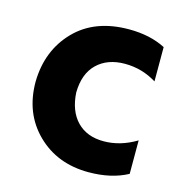

<svg xmlns="http://www.w3.org/2000/svg" viewBox="-84 -591 637 676"><g transform="rotate(15 234.5 -253.5)"><path d="M297 8Q183 8 109 -64.5Q35 -137 35 -252Q37 -366 109 -440.5Q181 -515 306 -515Q383 -515 439 -486V-361Q386 -394 323 -394Q260 -394 222 -357.5Q184 -321 183 -252Q187 -185 223 -148Q259 -111 320 -111Q381 -111 439 -146V-24Q380 8 297 8Z"/></g></svg>

Font: Hind Madurai
Style: Bold
Weight: 700
Designer: Jyotish Sonowal
Foundry: Indian Type Foundry
Version: Version 0.702;PS 1.0;hotconv 1.0.81;makeotf.lib2.5.63406